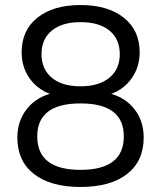

<svg xmlns="http://www.w3.org/2000/svg" viewBox="-20 -734 640 763"><path d="M49 -187Q49 -251 84 -297.5Q119 -344 178 -361Q126 -381 96 -425Q66 -469 66 -526Q66 -614 129 -664Q192 -714 300 -714Q408 -714 471.5 -664Q535 -614 535 -526Q535 -469 504.5 -424.5Q474 -380 422 -361Q481 -344 516 -298Q551 -252 551 -187Q551 -94 485 -42.5Q419 9 300 9Q181 9 115 -42.5Q49 -94 49 -187ZM300 -646Q227 -646 186 -612.5Q145 -579 145 -519Q145 -459 186 -425Q227 -391 300 -391Q373 -391 414.5 -425Q456 -459 456 -519Q456 -579 415 -612.5Q374 -646 300 -646ZM472 -192Q472 -323 300 -323Q128 -323 128 -192Q128 -59 300 -59Q472 -59 472 -192Z"/></svg>

Font: Nunito
Style: Regular
Weight: 400
Designer: Vernon Adams
Foundry: Vernon Adams
Version: Version 3.602